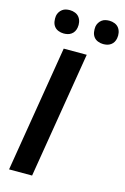

<svg xmlns="http://www.w3.org/2000/svg" viewBox="-141 -1016 705 1079"><g transform="rotate(15 212.0 -476.5)"><path d="M27 0 148 -735H282L161 0ZM355 -817Q339 -817 324 -823Q309 -829 300 -841Q291 -853 288.5 -869Q286 -885 288 -901Q290 -913 296.5 -923.5Q303 -934 312.5 -941Q322 -948 333 -950.5Q344 -953 356 -953Q372 -953 387 -947Q402 -941 411 -929Q420 -917 423 -901Q426 -885 423 -869Q421 -857 415 -846.5Q409 -836 399 -829Q389 -822 378 -819.5Q367 -817 355 -817ZM125 -817Q109 -817 94 -823Q79 -829 70 -841Q61 -853 58.5 -869Q56 -885 58 -901Q60 -913 66.5 -923.5Q73 -934 82.5 -941Q92 -948 103 -950.5Q114 -953 126 -953Q142 -953 157 -947Q172 -941 181 -929Q190 -917 193 -901Q196 -885 193 -869Q191 -857 185 -846.5Q179 -836 169 -829Q159 -822 148 -819.5Q137 -817 125 -817Z"/></g></svg>

Font: Iosevka Aile Extrabold Oblique
Style: Regular
Weight: 800
Italic angle: -9°
Designer: Belleve Invis
Foundry: Belleve Invis
Version: Version 31.1.0; ttfautohint (v1.8.4)